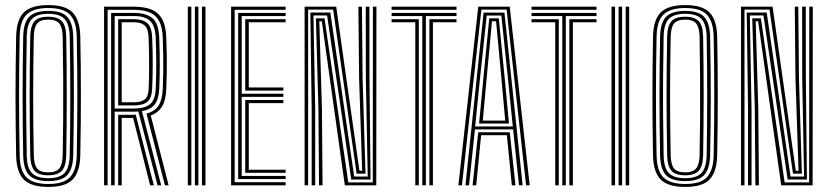

<svg xmlns="http://www.w3.org/2000/svg" viewBox="-20 -722 3237 748"><path d="M168.1 6.2Q101.8 6.2 73.1 -22.2Q44.4 -50.7 42.9 -115.8Q41.7 -177.6 41.1 -234.5Q40.4 -291.4 40.4 -346.9Q40.4 -402.4 41.1 -459.8Q41.7 -517.1 42.9 -580Q44.4 -645.6 73.2 -673.9Q102 -702.2 168.1 -702.2Q235.2 -702.2 263.2 -673.1Q291.2 -643.9 292.8 -580.2Q294 -521.6 294.6 -466.6Q295.1 -411.5 295.1 -356.1Q295.1 -300.6 294.7 -241.6Q294.2 -182.5 292.8 -115.8Q291.2 -52.3 263.4 -23Q235.6 6.2 168.1 6.2ZM168.1 -5.2Q228.1 -5.2 252.9 -31.7Q277.8 -58.2 279 -116.2Q280.2 -181.4 280.8 -238.5Q281.4 -295.6 281.4 -350Q281.4 -404.4 280.8 -460.5Q280.2 -516.7 279 -579.7Q277.8 -638.1 252.9 -664.4Q228 -690.8 168.1 -690.8Q111.1 -690.8 84.5 -666.1Q57.8 -641.3 56.6 -579.9Q55.4 -518 54.8 -461.2Q54.2 -404.4 54.2 -348.8Q54.2 -293.3 54.8 -236Q55.4 -178.6 56.6 -116.1Q57.8 -55 84.2 -30.1Q110.6 -5.2 168.1 -5.2ZM168.1 -16.5Q116.3 -16.5 93.9 -39.3Q71.5 -62.1 70.4 -116.5Q69.2 -178.3 68.6 -235.1Q68 -291.9 68 -347.1Q68 -402.4 68.6 -459.6Q69.2 -516.9 70.4 -579.6Q71.5 -634 93.9 -656.7Q116.3 -679.5 168.1 -679.5Q222.7 -679.5 243.4 -654.9Q264.1 -630.3 265.3 -579.2Q266.7 -511.5 267.3 -454Q267.9 -396.5 267.9 -343.1Q267.9 -289.7 267.1 -234.6Q266.4 -179.5 265.3 -116.6Q264.1 -65.6 243.2 -41.1Q222.3 -16.5 168.1 -16.5ZM168.1 -27.7Q212.4 -27.7 231.5 -48.1Q250.6 -68.5 251.7 -117.8Q252.7 -172.7 253.3 -230.6Q253.9 -288.5 253.9 -347.5Q253.9 -406.5 253.3 -464.7Q252.8 -522.9 251.7 -578.2Q250.6 -627.4 231.6 -647.8Q212.7 -668.3 168.1 -668.3Q123.9 -668.3 104.5 -648.3Q85 -628.3 84.1 -579.2Q82.7 -496.8 82.1 -422.8Q81.5 -348.7 82.1 -274.5Q82.7 -200.2 84.1 -116.8Q85 -67.8 104.5 -47.8Q123.9 -27.7 168.1 -27.7ZM168.1 -39.1Q129.7 -39.1 114.3 -57Q98.8 -75 97.9 -116.7Q96.7 -180.5 96.1 -237.5Q95.5 -294.5 95.5 -349.1Q95.5 -403.7 96.1 -460Q96.7 -516.4 97.9 -578.9Q98.7 -622 114.7 -639.4Q130.6 -656.9 168.1 -656.9Q202.8 -656.9 220 -640.4Q237.1 -624 238 -578.4Q239 -524.7 239.5 -466.7Q240.1 -408.7 240.1 -349.3Q240.1 -289.9 239.5 -231.3Q239 -172.8 238 -118Q237.2 -73.9 220.7 -56.5Q204.2 -39.1 168.1 -39.1ZM168.1 -50.5Q198.2 -50.5 210.9 -65.7Q223.5 -80.9 224.3 -118Q225.6 -187.5 226.1 -262.4Q226.7 -337.3 226.2 -416.5Q225.7 -495.7 224.2 -578Q223.5 -615.3 210.9 -630.4Q198.4 -645.5 168.1 -645.5Q137 -645.5 124.7 -630.4Q112.4 -615.4 111.6 -578.7Q110.4 -514.9 109.8 -458Q109.2 -401 109.2 -346.4Q109.2 -291.7 109.8 -235.5Q110.5 -179.3 111.7 -117.2Q112.5 -80.6 124.7 -65.5Q136.9 -50.5 168.1 -50.5Z M385.4 0V-696H502.2Q541.2 -696 568.6 -685.4Q596.1 -674.8 611.1 -648.5Q626.2 -622.1 627.9 -574.8Q629.5 -535.1 629.8 -502.7Q630.2 -470.3 629.7 -439.9Q629.3 -409.5 627.9 -375.8Q626.1 -332.1 611.8 -307.9Q597.5 -283.6 567.4 -272L636.9 0H622.5L550.6 -279.5Q583 -287.8 597.7 -310.5Q612.4 -333.3 614.1 -375.9Q615.7 -411.2 616.1 -442.5Q616.4 -473.8 615.9 -505.7Q615.5 -537.6 614.1 -574.4Q612.7 -617.5 599.2 -641.2Q585.7 -664.8 561.3 -674.3Q536.9 -683.8 502.2 -683.8H399.2V0ZM440.4 0V-274.8H487.9Q493.3 -274.8 498.5 -274.9Q503.7 -275 508.8 -275.2L579.4 0H564.9L498.6 -262.8Q496.1 -262.6 493.6 -262.6Q491 -262.6 488.3 -262.6H454.2V0ZM412.9 0V-671.6H502.2Q547.5 -671.6 572.9 -652Q598.2 -632.4 600.4 -574Q602.6 -515 602.5 -469Q602.5 -423.1 600.4 -376.7Q598.6 -335.8 583.1 -315.5Q567.6 -295.1 532.9 -289L608.1 0H593.8L519 -287.7Q515.2 -287.4 511 -287.2Q506.8 -287 501.7 -287H426.7V0ZM426.7 -299.2H501.7Q543.4 -299.2 564.1 -315.7Q584.9 -332.2 586.6 -377.3Q588.9 -428.2 588.8 -473.7Q588.7 -519.1 586.6 -573.6Q584.8 -621.8 564.7 -640.6Q544.5 -659.5 502.2 -659.5H426.7ZM440.4 -311.3V-647.3H502.2Q535.2 -647.3 553.3 -632.3Q571.3 -617.3 572.9 -574.4Q575.3 -514.2 575 -469.5Q574.7 -424.8 572.9 -377.7Q571.2 -338.7 553.7 -325Q536.2 -311.3 501.7 -311.3ZM454.2 -323.5H501.7Q529.5 -323.5 543.8 -334.5Q558.1 -345.4 559.3 -379.1Q561 -424.3 560.9 -473Q560.8 -521.8 559.1 -572.4Q558 -610.5 543.6 -622.8Q529.1 -635.2 502.2 -635.2H454.2Z M766.7 0V-696H780.5V0ZM711.7 0V-696H725.4V0ZM739.2 0V-696H752.9V0Z M880.4 0V-696H1092.7V-683.8H894.2V-12.2H1092.7V0ZM935.4 -48.7V-332.5H1083.9V-320.3H949.2V-60.8H1092.7V-48.7ZM907.9 -24.4V-671.6H1092.7V-659.5H921.7V-356.9H1083.9V-344.7H921.7V-36.5H1092.7V-24.4ZM935.4 -369V-647.3H1092.7V-635.2H949.2V-381.2H1083.9V-369Z M1166.7 0V-696H1289.9L1329.7 -413.1L1380.3 -56.9H1391L1379 -415L1376.3 -696H1390L1392.7 -415L1404 -45.5H1369.3L1277.9 -684.6H1180.4V0ZM1194.2 0V-298.2L1189.1 -673.3H1266.9L1359.9 -34.2H1412.6L1405.3 -415L1404.9 -696H1419.1L1419.5 -415L1423.6 -22.7H1348.5L1254.3 -661.8H1201.2L1207.9 -298.2V0ZM1222.9 0 1220.5 -298.2 1210.7 -650.5H1244.3L1336.8 -11.4H1432.2L1432.8 -696H1446.5L1445.9 0H1323.4L1281.4 -299.1L1233.7 -639.1H1224L1234.2 -298.2L1236.6 0Z M1625.3 0V-659.5H1505.6V-671.6H1758.5V-659.5H1639.1V0ZM1597.9 0V-635.2H1505.6V-647.3H1611.6V0ZM1652.8 0V-647.3H1758.5V-635.2H1666.6V0ZM1505.6 -683.8V-696H1758.5V-683.8Z M1765.7 0 1843.2 -696H1965.8L2043.6 0H2029.5L1953.6 -684.5H1855.4L1779.7 0ZM1821.1 0 1843 -206.6H1966L1988.2 0H1974L1954.7 -195.2H1854.4L1835.2 0ZM1793.2 0 1864 -672.9H1945.2L2016.1 0H2001.9L1979 -217.9H1830.3L1807.3 0ZM1831.1 -229.3H1977.8L1958.6 -418.7L1933.1 -661.4H1876.2L1850.2 -418.7ZM1846.4 -240.7 1863.3 -418.7 1886 -650.6H1923.2L1946.1 -418.7L1962.9 -240.7ZM1860.9 -252.1H1948.2L1933.2 -418.7L1912.6 -639.1H1896.6L1876.1 -418.7Z M2170.6 0V-659.5H2050.8V-671.6H2303.8V-659.5H2184.3V0ZM2143.1 0V-635.2H2050.8V-647.3H2156.9V0ZM2198.1 0V-647.3H2303.8V-635.2H2211.9V0ZM2050.8 -683.8V-696H2303.8V-683.8Z M2417.4 0V-696H2431.2V0ZM2362.4 0V-696H2376.2V0ZM2389.9 0V-696H2403.7V0Z M2649.4 6.2Q2583 6.2 2554.3 -22.2Q2525.6 -50.7 2524.1 -115.8Q2522.9 -177.6 2522.3 -234.5Q2521.7 -291.4 2521.7 -346.9Q2521.7 -402.4 2522.3 -459.8Q2522.9 -517.1 2524.1 -580Q2525.6 -645.6 2554.4 -673.9Q2583.2 -702.2 2649.4 -702.2Q2716.5 -702.2 2744.5 -673.1Q2772.5 -643.9 2774 -580.2Q2775.2 -521.6 2775.8 -466.6Q2776.4 -411.5 2776.4 -356.1Q2776.4 -300.6 2775.9 -241.6Q2775.4 -182.5 2774 -115.8Q2772.4 -52.3 2744.6 -23Q2716.9 6.2 2649.4 6.2ZM2649.4 -5.2Q2709.4 -5.2 2734.2 -31.7Q2759 -58.2 2760.3 -116.2Q2761.5 -181.4 2762.1 -238.5Q2762.6 -295.6 2762.6 -350Q2762.6 -404.4 2762.1 -460.5Q2761.5 -516.7 2760.3 -579.7Q2759 -638.1 2734.1 -664.4Q2709.2 -690.8 2649.4 -690.8Q2592.3 -690.8 2565.7 -666.1Q2539.1 -641.3 2537.9 -579.9Q2536.7 -518 2536.1 -461.2Q2535.5 -404.4 2535.5 -348.8Q2535.5 -293.3 2536.1 -236Q2536.7 -178.6 2537.9 -116.1Q2539.1 -55 2565.5 -30.1Q2591.9 -5.2 2649.4 -5.2ZM2649.4 -16.5Q2597.5 -16.5 2575.1 -39.3Q2552.8 -62.1 2551.6 -116.5Q2550.4 -178.3 2549.8 -235.1Q2549.2 -291.9 2549.2 -347.1Q2549.2 -402.4 2549.8 -459.6Q2550.4 -516.9 2551.6 -579.6Q2552.8 -634 2575.1 -656.7Q2597.5 -679.5 2649.4 -679.5Q2704 -679.5 2724.7 -654.9Q2745.3 -630.3 2746.5 -579.2Q2747.9 -511.5 2748.5 -454Q2749.1 -396.5 2749.1 -343.1Q2749.1 -289.7 2748.4 -234.6Q2747.7 -179.5 2746.5 -116.6Q2745.3 -65.6 2724.4 -41.1Q2703.5 -16.5 2649.4 -16.5ZM2649.4 -27.7Q2693.6 -27.7 2712.8 -48.1Q2731.9 -68.5 2733 -117.8Q2734 -172.7 2734.5 -230.6Q2735.1 -288.5 2735.1 -347.5Q2735.2 -406.5 2734.6 -464.7Q2734 -522.9 2733 -578.2Q2731.9 -627.4 2712.9 -647.8Q2693.9 -668.3 2649.4 -668.3Q2605.2 -668.3 2585.7 -648.3Q2566.3 -628.3 2565.4 -579.2Q2563.9 -496.8 2563.3 -422.8Q2562.7 -348.7 2563.3 -274.5Q2563.9 -200.2 2565.4 -116.8Q2566.3 -67.8 2585.7 -47.8Q2605.2 -27.7 2649.4 -27.7ZM2649.4 -39.1Q2611 -39.1 2595.5 -57Q2580 -75 2579.2 -116.7Q2578 -180.5 2577.3 -237.5Q2576.7 -294.5 2576.7 -349.1Q2576.7 -403.7 2577.3 -460Q2577.9 -516.4 2579.1 -578.9Q2580 -622 2595.9 -639.4Q2611.9 -656.9 2649.4 -656.9Q2684.1 -656.9 2701.2 -640.4Q2718.4 -624 2719.3 -578.4Q2720.2 -524.7 2720.8 -466.7Q2721.4 -408.7 2721.4 -349.3Q2721.4 -289.9 2720.8 -231.3Q2720.2 -172.8 2719.3 -118Q2718.4 -73.9 2701.9 -56.5Q2685.4 -39.1 2649.4 -39.1ZM2649.4 -50.5Q2679.5 -50.5 2692.1 -65.7Q2704.8 -80.9 2705.5 -118Q2706.8 -187.5 2707.4 -262.4Q2707.9 -337.3 2707.4 -416.5Q2707 -495.7 2705.5 -578Q2704.7 -615.3 2692.2 -630.4Q2679.6 -645.5 2649.4 -645.5Q2618.2 -645.5 2605.9 -630.4Q2593.7 -615.4 2592.9 -578.7Q2591.7 -514.9 2591.1 -458Q2590.5 -401 2590.5 -346.4Q2590.5 -291.7 2591.1 -235.5Q2591.7 -179.3 2592.9 -117.2Q2593.7 -80.6 2605.9 -65.5Q2618.2 -50.5 2649.4 -50.5Z M2866.7 0V-696H2989.9L3029.7 -413.1L3080.3 -56.9H3091L3079 -415L3076.3 -696H3090L3092.7 -415L3104 -45.5H3069.3L2977.9 -684.6H2880.4V0ZM2894.2 0V-298.2L2889.1 -673.3H2966.9L3059.9 -34.2H3112.6L3105.3 -415L3104.9 -696H3119.1L3119.5 -415L3123.6 -22.7H3048.5L2954.3 -661.8H2901.2L2907.9 -298.2V0ZM2922.9 0 2920.5 -298.2 2910.7 -650.5H2944.3L3036.8 -11.4H3132.2L3132.8 -696H3146.5L3145.9 0H3023.4L2981.4 -299.1L2933.7 -639.1H2924L2934.2 -298.2L2936.6 0Z"/></svg>

Font: Big Shoulders Inline Display SC Thin
Style: Regular
Weight: 100
Designer: Patric King
Foundry: XO Type Co
Version: Version 2.002